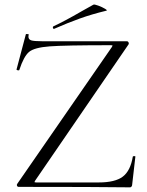

<svg xmlns="http://www.w3.org/2000/svg" viewBox="-20 -802 633 824"><path d="M463 -606Q463 -608 455 -608Q259 -608 193 -603Q127 -598 104.5 -579Q82 -560 63 -502Q63 -500 59 -500Q56 -500 53 -501.5Q50 -503 51 -504L91 -655Q91 -656 95 -656Q105 -656 103 -653Q102 -650 102 -645Q102 -633 113.5 -629Q125 -625 160 -625H525Q529 -625 531.5 -620.5Q534 -616 532 -612L131 -27L128 -21Q128 -19 136 -19H404Q474 -19 507 -44Q540 -69 550 -130Q551 -132 556 -132Q561 -132 561 -130L547 -8Q547 -5 544.5 -1.5Q542 2 538 2Q389 0 60 0Q55 0 53 -4.5Q51 -9 54 -13L460 -600ZM212 -678Q208 -678 207 -682.5Q206 -687 209 -689Q255 -710 331 -754L381 -782Q385 -784 401.5 -778Q418 -772 430.5 -764.5Q443 -757 436 -756Q374 -741 322.5 -722.5Q271 -704 214 -679Z"/></svg>

Font: Cormorant SC Light
Style: Regular
Weight: 300
Designer: Christian Thalmann (Catharsis Fonts)
Foundry: Catharsis Fonts
Version: Version 4.000